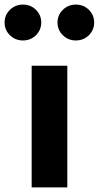

<svg xmlns="http://www.w3.org/2000/svg" viewBox="-75 -818 431 838"><path d="M218.8 -531.2V0H63.2V-531.2ZM255.8 -798Q289.8 -798 312.9 -775.2Q336 -752.4 336 -720Q336 -687 312.9 -664.2Q289.8 -641.4 255.8 -641.4Q222.8 -641.4 199.4 -664.2Q176 -687 176 -720Q176 -752.4 199.4 -775.2Q222.8 -798 255.8 -798ZM25.2 -798Q58.8 -798 81.9 -775.2Q105 -752.4 105 -720Q105 -687 81.9 -664.2Q58.8 -641.4 25.2 -641.4Q-8.2 -641.4 -31.6 -664.2Q-55 -687 -55 -720Q-55 -752.4 -31.6 -775.2Q-8.2 -798 25.2 -798Z"/></svg>

Font: Firava
Style: Regular
Weight: 400
Designer: Carrois Corporate & Edenspiekermann AG
Foundry: Greg Finn Gibson
Version: Version 5.000